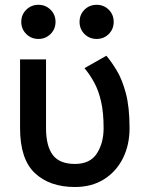

<svg xmlns="http://www.w3.org/2000/svg" viewBox="-20 -749 590 780"><path d="M167 -507.8V-228.5Q167 -156.2 194.3 -119.6Q221.7 -83 284.2 -83Q346.2 -83 373.5 -125.5Q400.9 -168 400.9 -228.5Q400.9 -292.5 390.6 -336.9Q380.4 -381.3 362.8 -413.6Q345.2 -445.8 323.2 -472.2L412.1 -522.5Q432.6 -498.5 454.3 -462.6Q476.1 -426.8 491.2 -370.4Q506.3 -314 506.3 -228.5Q506.3 -159.7 479.2 -105.7Q452.1 -51.8 402.3 -20.5Q352.5 10.7 284.2 10.7Q181.6 10.7 121.6 -45.9Q61.5 -102.5 61.5 -228.5V-507.8ZM303.2 -660.2Q303.2 -689.5 323.2 -709.5Q343.3 -729.5 372.6 -729.5Q401.9 -729.5 421.9 -709.5Q441.9 -689.5 441.9 -660.2Q441.9 -630.9 421.9 -610.8Q401.9 -590.8 372.6 -590.8Q343.3 -590.8 323.2 -610.8Q303.2 -630.9 303.2 -660.2ZM66.4 -660.2Q66.4 -689.5 86.7 -709.5Q106.9 -729.5 136.2 -729.5Q165 -729.5 185.3 -709.5Q205.6 -689.5 205.6 -660.2Q205.6 -630.9 185.3 -610.8Q165 -590.8 136.2 -590.8Q106.9 -590.8 86.7 -610.8Q66.4 -630.9 66.4 -660.2Z"/></svg>

Font: Giphurs Medium
Style: Regular
Weight: 500
Version: Version 0.920; ttfautohint (v1.8.4.7-5d5b)